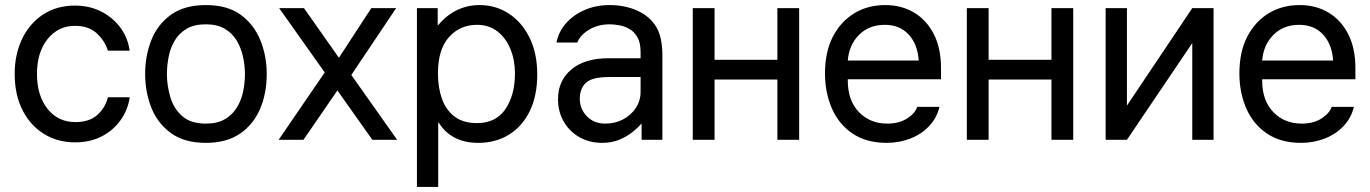

<svg xmlns="http://www.w3.org/2000/svg" viewBox="-20 -552 5409 758"><path d="M276 10Q208 10 154 -23Q100 -56 69 -117Q38 -178 38 -260Q38 -338 67.5 -399Q97 -460 150.5 -495Q204 -530 276 -530Q331 -530 376.5 -508Q422 -486 453 -446Q484 -406 492 -352H406Q394 -391 362 -420.5Q330 -450 276 -450Q210 -450 168 -398Q126 -346 126 -260Q126 -175 167.5 -122.5Q209 -70 278 -70Q333 -70 364.5 -98.5Q396 -127 406 -168H492Q485 -118 456 -77.5Q427 -37 381.5 -13.5Q336 10 276 10Z M793 12Q708 12 655 -26.5Q602 -65 577.5 -127Q553 -189 553 -260Q553 -333 578 -395Q603 -457 656 -494.5Q709 -532 793 -532Q878 -532 930.5 -493.5Q983 -455 1008 -393Q1033 -331 1033 -260Q1033 -183 1006.5 -121.5Q980 -60 927 -24Q874 12 793 12ZM793 -64Q838 -64 868 -81.5Q898 -99 915.5 -128Q933 -157 940 -191.5Q947 -226 947 -260Q947 -293 939.5 -327.5Q932 -362 915 -391Q898 -420 868 -438Q838 -456 793 -456Q746 -456 716 -438Q686 -420 669 -390.5Q652 -361 645.5 -326.5Q639 -292 639 -260Q639 -214 652.5 -168.5Q666 -123 699.5 -93.5Q733 -64 793 -64Z M1080 0 1262 -266 1082 -520H1180L1318 -324L1446 -520H1544L1367 -256L1548 0H1450L1312 -195L1178 0Z M1626 186V-520H1708V-453H1710Q1745 -494 1786 -513Q1827 -532 1873 -532Q1937 -532 1988.5 -498.5Q2040 -465 2070.5 -403.5Q2101 -342 2101 -258Q2101 -174 2071.5 -113.5Q2042 -53 1989.5 -20.5Q1937 12 1868 12Q1762 12 1712 -68H1710V186ZM1863 -66Q1938 -66 1975.5 -121.5Q2013 -177 2013 -262Q2013 -314 1995.5 -357.5Q1978 -401 1944.5 -427.5Q1911 -454 1863 -454Q1796 -454 1752.5 -405.5Q1709 -357 1709 -262Q1709 -206 1725 -161.5Q1741 -117 1775 -91.5Q1809 -66 1863 -66Z M2357 12Q2306 12 2266.5 -11Q2227 -34 2205 -73Q2183 -112 2183 -160Q2183 -234 2236 -278Q2289 -322 2381 -322H2509V-346Q2509 -384 2496 -406Q2483 -428 2463.5 -438.5Q2444 -449 2423.5 -452.5Q2403 -456 2387 -456Q2341 -456 2306 -435Q2271 -414 2259 -384H2177Q2185 -426 2214 -459.5Q2243 -493 2288 -512.5Q2333 -532 2387 -532Q2447 -532 2496 -510Q2545 -488 2570 -447Q2595 -407 2595 -334V0H2513V-63H2511Q2499 -48 2477 -30.5Q2455 -13 2425 -0.5Q2395 12 2357 12ZM2369 -64Q2408 -64 2439.5 -80.5Q2471 -97 2490 -125.5Q2509 -154 2509 -190V-248H2387Q2317 -248 2293 -225Q2269 -202 2269 -162Q2269 -122 2297 -93Q2325 -64 2369 -64Z M2715 0V-520H2801V-316H3049V-520H3135V0H3049V-238H2801V0Z M3481 12Q3400 12 3345.5 -25Q3291 -62 3264 -124.5Q3237 -187 3237 -262Q3237 -347 3268 -407Q3299 -467 3352.5 -499.5Q3406 -532 3475 -532Q3539 -532 3588.5 -502.5Q3638 -473 3666.5 -417.5Q3695 -362 3695 -283V-239H3327V-234Q3327 -155 3371 -109.5Q3415 -64 3483 -64Q3530 -64 3561.5 -84.5Q3593 -105 3601 -130H3689Q3678 -85 3647 -53Q3616 -21 3572.5 -4.5Q3529 12 3481 12ZM3473 -454Q3411 -454 3371.5 -414.5Q3332 -375 3327 -313H3607Q3603 -377 3567.5 -415.5Q3532 -454 3473 -454Z M3797 0V-520H3883V-316H4131V-520H4217V0H4131V-238H3883V0Z M4345 0V-520H4429V-135L4687 -520H4771V0H4687V-382L4429 0Z M5117 12Q5036 12 4981.5 -25Q4927 -62 4900 -124.5Q4873 -187 4873 -262Q4873 -347 4904 -407Q4935 -467 4988.5 -499.5Q5042 -532 5111 -532Q5175 -532 5224.5 -502.5Q5274 -473 5302.5 -417.5Q5331 -362 5331 -283V-239H4963V-234Q4963 -155 5007 -109.5Q5051 -64 5119 -64Q5166 -64 5197.5 -84.5Q5229 -105 5237 -130H5325Q5314 -85 5283 -53Q5252 -21 5208.5 -4.5Q5165 12 5117 12ZM5109 -454Q5047 -454 5007.5 -414.5Q4968 -375 4963 -313H5243Q5239 -377 5203.5 -415.5Q5168 -454 5109 -454Z"/></svg>

Font: Liter
Style: Regular
Weight: 400
Designer: Anton Skugarov
Foundry: skugi
Version: Version 1.004; ttfautohint (v1.8.4.7-5d5b)